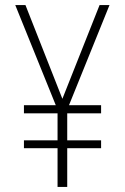

<svg xmlns="http://www.w3.org/2000/svg" viewBox="-20 -734 492 754"><path d="M225 -346 80 -714H40L199 -321H74V-289H206V-183H74V-152H206V0H244V-152H377V-183H244V-289H377V-321H251L410 -714H371Z"/></svg>

Font: Noto Sans Georgian Condensed ExtraLight
Style: Regular
Weight: 200
Width: 3
Designer: Monotype Design Team, Akaki Razmadze
Foundry: Google LLC
Version: Version 2.005